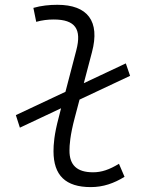

<svg xmlns="http://www.w3.org/2000/svg" viewBox="-20 -762 626 792"><path d="M62 -235.4 231.9 -315.4 222.2 -277.3C203.1 -206.1 200.7 -165 200.7 -138.2C200.7 -38.6 250.5 9.8 354.5 9.8C405.8 9.8 450.2 -5.9 493.7 -32.7L470.7 -86.4C430.7 -62 398.9 -51.3 363.8 -51.3C297.9 -51.3 266.1 -80.6 266.6 -141.6C266.6 -162.1 268.6 -202.1 288.6 -277.3L308.1 -351.1L516.6 -449.2L499 -500.5L325.7 -418.9L359.4 -546.9C393.6 -675.3 340.8 -742.2 216.8 -742.2C183.6 -742.2 150.4 -738.8 117.7 -729.5L129.4 -671.9C153.3 -678.7 177.7 -681.6 201.2 -681.6C291 -681.6 317.4 -641.6 294.9 -555.2L250 -383.3L45.4 -287.1Z"/></svg>

Font: Cascadia Mono NF Light
Style: Italic
Weight: 300
Italic angle: -10°
Monospace: yes
Designer: Aaron Bell
Foundry: Saja Typeworks
Version: Version 2404.023